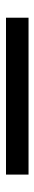

<svg xmlns="http://www.w3.org/2000/svg" viewBox="249 -190 117 656"><g transform="rotate(90 308.0 138.5)"><path d="M40 100H576V177H40Z"/></g></svg>

Font: Overpass Mono Light
Style: Regular
Weight: 300
Monospace: yes
Designer: Delve Withrington, Dave Bailey
Foundry: Delve Fonts
Version: Version 1.000;DELV;Overpass